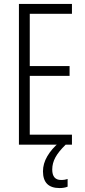

<svg xmlns="http://www.w3.org/2000/svg" viewBox="-20 -734 432 974"><path d="M345 0H76V-714H345V-664H131V-399H333V-349H131V-51H345ZM245 126Q245 179 290 179Q300 179 309 177.5Q318 176 323 174V213Q306 220 282 220Q198 220 198 135Q198 96 220 58.5Q242 21 280 -11L313 0Q277 35 261 64.5Q245 94 245 126Z"/></svg>

Font: Noto Sans Gurmukhi ExtraCondensed Light
Style: Regular
Weight: 300
Width: 2
Designer: Jelle Bosma - Monotype Design Team
Foundry: Monotype Imaging Inc.
Version: Version 2.004; ttfautohint (v1.8.4.7-5d5b)